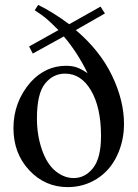

<svg xmlns="http://www.w3.org/2000/svg" viewBox="-20 -750 566 785"><path d="M241 -601 114 -531 99 -560 219 -627Q184 -662 167 -676Q150 -690 122 -708L136 -730Q197 -700 263 -651L391 -723L409 -695L290 -627Q389 -543 438 -441Q487 -339 487 -243Q487 -173 458 -112.5Q429 -52 375.5 -18.5Q322 15 257 15Q164 15 99.5 -54Q35 -123 35 -226Q35 -334 106 -415Q167 -481 250 -481Q276 -481 295 -474Q312 -468 338 -451Q297 -535 241 -601ZM246 -449Q197 -449 164 -408Q131 -367 131 -266Q131 -197 151.5 -138Q172 -79 207 -50.5Q242 -22 281 -22Q328 -22 360.5 -63Q393 -104 393 -194Q393 -310 352.5 -379.5Q312 -449 246 -449Z"/></svg>

Font: MM Taunggyi
Style: Regular
Weight: 400
Designer: Khon Soe Zaw Thu
Version: Version 1.00 July 18, 2016, initial release